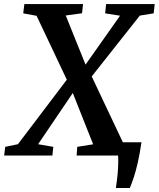

<svg xmlns="http://www.w3.org/2000/svg" viewBox="-52 -763 778 942"><path d="M516.5 159.5Q519 142.5 521.5 123.2Q524 104 525.8 83.8Q527.5 63.5 528 42.2Q528.5 21 527.5 0L482.5 -65H642Q634 -9.5 624.5 32.5Q615 74.5 604.8 105.8Q594.5 137 585 159.5ZM-31.5 0 -26.5 -42.5 36 -55.5 277 -373.5 366 -443.5 537 -686 464 -697.5 468.5 -743H707L702 -697.5L634 -686.5L396 -385.5L306 -308L135 -55.5L209.5 -42.5L205 0ZM324 0 327 -42.5 405 -55 305 -307 276.5 -370.5 127.5 -685.5 62 -697.5 67.5 -743H355.5L350.5 -698L270.5 -687L368.5 -444L398 -388L555 -56L625.5 -42.5L621.5 0Z"/></svg>

Font: Merriweather 28pt SemiBold
Style: Italic
Weight: 600
Italic angle: -7.8°
Version: Version 2.101